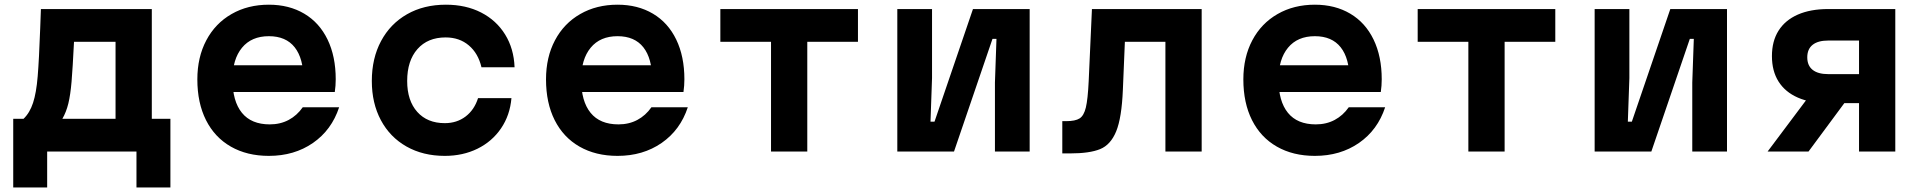

<svg xmlns="http://www.w3.org/2000/svg" viewBox="-20 -652 8290 826"><path d="M36.9 -140.8H81.2Q108.2 -166.6 122.2 -209.6Q136.3 -252.5 142.1 -323.4Q148 -394.3 153 -531.7Q155 -572.4 156 -613.1H633.1V-140.8H713.1V154.6H567.1V0H182.9V154.6H36.9ZM477.1 -140.8V-472.3H298.4Q292.7 -358.2 287.9 -301Q283 -243.8 274 -206.7Q264.9 -169.6 248.2 -140.8Z M1333.7 -371.2 1285.5 -310.3Q1285.5 -400.7 1247.8 -448.5Q1210.1 -496.3 1136.7 -496.3Q1061.9 -496.3 1021.1 -446.7Q980.3 -397.1 980.3 -310.3Q980.3 -216.4 1020.8 -166.6Q1061.2 -116.9 1140.7 -116.9Q1185.8 -116.9 1221.8 -136Q1257.7 -155.1 1282.5 -190.6H1439Q1406.8 -92.7 1326.4 -37Q1246 18.6 1136.7 18.6Q1042.8 18.6 973.2 -21.2Q903.6 -61 866.3 -135.1Q829 -209.3 829 -310.3Q829 -405.9 867.6 -478.7Q906.2 -551.5 976.2 -591.6Q1046.1 -631.8 1136.7 -631.8Q1223.9 -631.8 1289 -593.1Q1354.1 -554.5 1389.2 -481.9Q1424.3 -409.2 1424.3 -310.9Q1424.3 -283.5 1420.3 -256.1H954.7V-371.2Z M1579.6 -303.6Q1579.6 -401.2 1619.4 -475.5Q1659.2 -549.8 1731.2 -590.8Q1803.1 -631.8 1898.3 -631.8Q1984.3 -631.8 2049.9 -598.1Q2115.5 -564.4 2153.1 -503.5Q2190.7 -442.7 2193.7 -362.7H2051.3Q2037.3 -422.5 1996.9 -456.7Q1956.5 -491 1897 -491Q1820.1 -491 1775.9 -440.9Q1731.7 -390.7 1731.7 -303.6Q1731.7 -219.1 1775.1 -170.6Q1818.4 -122.2 1893.6 -122.2Q1945.2 -122.2 1982.9 -150.7Q2020.6 -179.3 2036.6 -229.8H2180.3Q2173.9 -156.1 2135.5 -99.7Q2097.1 -43.3 2034.3 -12.3Q1971.5 18.6 1893.8 18.6Q1799.9 18.6 1728.7 -21.7Q1657.5 -62 1618.6 -135Q1579.6 -208 1579.6 -303.6Z M2833.7 -371.2 2785.5 -310.3Q2785.5 -400.7 2747.8 -448.5Q2710.1 -496.3 2636.7 -496.3Q2561.9 -496.3 2521.1 -446.7Q2480.3 -397.1 2480.3 -310.3Q2480.3 -216.4 2520.8 -166.6Q2561.2 -116.9 2640.7 -116.9Q2685.8 -116.9 2721.8 -136Q2757.7 -155.1 2782.5 -190.6H2939Q2906.8 -92.7 2826.4 -37Q2746 18.6 2636.7 18.6Q2542.8 18.6 2473.2 -21.2Q2403.6 -61 2366.3 -135.1Q2329 -209.3 2329 -310.3Q2329 -405.9 2367.6 -478.7Q2406.2 -551.5 2476.2 -591.6Q2546.1 -631.8 2636.7 -631.8Q2723.9 -631.8 2789 -593.1Q2854.1 -554.5 2889.2 -481.9Q2924.3 -409.2 2924.3 -310.9Q2924.3 -283.5 2920.3 -256.1H2454.7V-371.2Z M3297 -472.3H3079V-613.1H3671V-472.3H3453V0H3297Z M3840.3 -613.1H3989.7V-316.2L3983.1 -128.5H4000.3L4165.8 -613.1H4409.7V0H4260.3V-296.9L4266.9 -484.7H4249.7L4084.2 0H3840.3Z M4550.1 -130.8H4566.9Q4605.9 -130.8 4624.4 -142.5Q4642.9 -154.1 4651.4 -189.4Q4659.9 -224.7 4663.6 -302.6L4677.6 -613.1H5149.7V0H4993.7V-472.3H4819.3L4810.7 -266Q4805.7 -144.9 4781.9 -86.9Q4758.1 -28.9 4712.8 -10.5Q4667.6 8 4583.4 8H4550.1Z M5833.7 -371.2 5785.5 -310.3Q5785.5 -400.7 5747.8 -448.5Q5710.1 -496.3 5636.7 -496.3Q5561.9 -496.3 5521.1 -446.7Q5480.3 -397.1 5480.3 -310.3Q5480.3 -216.4 5520.8 -166.6Q5561.2 -116.9 5640.7 -116.9Q5685.8 -116.9 5721.8 -136Q5757.7 -155.1 5782.5 -190.6H5939Q5906.8 -92.7 5826.4 -37Q5746 18.6 5636.7 18.6Q5542.8 18.6 5473.2 -21.2Q5403.6 -61 5366.3 -135.1Q5329 -209.3 5329 -310.3Q5329 -405.9 5367.6 -478.7Q5406.2 -551.5 5476.2 -591.6Q5546.1 -631.8 5636.7 -631.8Q5723.9 -631.8 5789 -593.1Q5854.1 -554.5 5889.2 -481.9Q5924.3 -409.2 5924.3 -310.9Q5924.3 -283.5 5920.3 -256.1H5454.7V-371.2Z M6297 -472.3H6079V-613.1H6671V-472.3H6453V0H6297Z M6840.3 -613.1H6989.7V-316.2L6983.1 -128.5H7000.3L7165.8 -613.1H7409.7V0H7260.3V-296.9L7266.9 -484.7H7249.7L7084.2 0H6840.3Z M7977.7 -208.2H7845.3Q7768.8 -208.2 7714.3 -232.2Q7659.9 -256.1 7631.4 -301.3Q7603 -346.4 7603 -410.7Q7603 -474.9 7631.4 -520Q7659.9 -565.2 7714.3 -589.2Q7768.8 -613.1 7845.3 -613.1H8133.7V0H7977.7ZM7760.3 -234.7H7934L7760.3 0H7584.3ZM7977.7 -333.1V-477.6H7845.3Q7801.2 -477.6 7778.1 -459.2Q7755 -440.8 7755 -405.4Q7755 -369.9 7778.1 -351.5Q7801.2 -333.1 7845.3 -333.1Z"/></svg>

Font: Martian Mono VF sWd Rg
Style: Regular
Weight: 400
Width: 6
Monospace: yes
Designer: Roman Shamin
Foundry: Evil Martians
Version: Version 1.100